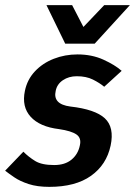

<svg xmlns="http://www.w3.org/2000/svg" viewBox="-36 -720 526 748"><path d="M-16 -55 55 -129Q76 -108 101.5 -92.5Q127 -77 175 -77Q217 -77 242.5 -98Q268 -119 275 -153Q282 -182 262 -196Q242 -210 194 -217Q119 -226 83.5 -265Q48 -304 61 -366Q70 -410 100 -442Q130 -474 173.5 -491Q217 -508 266 -508Q322 -508 367 -487.5Q412 -467 438 -444L370 -382Q352 -397 326 -410Q300 -423 263 -423Q232 -423 209 -407.5Q186 -392 181 -366Q169 -314 238 -305Q335 -294 372.5 -259Q410 -224 395 -153Q379 -78 318.5 -35Q258 8 156 8Q109 8 75.5 -3Q42 -14 20 -29Q-2 -44 -16 -55ZM470 -700 333 -550H218L145 -700H245L289 -615L370 -700Z"/></svg>

Font: Epunda Sans SemiBold
Style: Italic
Weight: 600
Italic angle: -12.0243°
Designer: Simon Atzbach
Foundry: typofactur
Version: Version 2.204; ttfautohint (v1.8.4.7-5d5b)